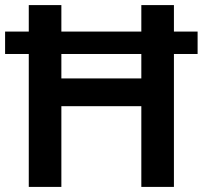

<svg xmlns="http://www.w3.org/2000/svg" viewBox="-20 -734 796 754"><path d="M93 0V-522H0V-610H93V-714H221V-610H535V-714H663V-610H756V-522H663V0H535V-317H221V0ZM221 -426H535V-522H221Z"/></svg>

Font: Noto Sans Tangsa SemiBold
Style: Regular
Weight: 600
Version: Version 1.504